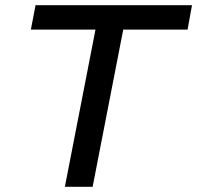

<svg xmlns="http://www.w3.org/2000/svg" viewBox="-20 -720 760 740"><path d="M230 0 348 -606H99L117 -700H720L703 -606H455L337 0Z"/></svg>

Font: REM
Style: Italic
Weight: 400
Italic angle: -11°
Designer: Octavio Pardo
Foundry: Ashler Design
Version: Version 1.005;gftools[0.9.28]